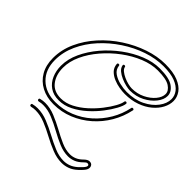

<svg xmlns="http://www.w3.org/2000/svg" viewBox="-267 -909 1365 1365"><g transform="rotate(45 415.5 -226.5)"><path d="M242 29Q173 29 120 1Q67 -27 37.5 -78.5Q8 -130 8 -201Q8 -285 44 -364Q80 -443 141 -510.5Q202 -578 279.5 -628.5Q357 -679 441 -707.5Q525 -736 605 -736Q684 -736 734 -715.5Q784 -695 807.5 -662Q831 -629 831 -591Q831 -554 811.5 -517Q792 -480 755 -449Q718 -418 666 -399.5Q614 -381 550 -381Q526 -381 495 -386Q464 -391 434 -403.5Q404 -416 383 -437Q362 -458 359 -491V-492Q359 -502 369 -502Q379 -502 379 -493Q383 -459 411.5 -439Q440 -419 478.5 -410Q517 -401 550 -401Q629 -401 687.5 -430Q746 -459 778.5 -502.5Q811 -546 811 -590Q811 -624 789.5 -652.5Q768 -681 723 -698.5Q678 -716 605 -716Q527 -716 446 -688.5Q365 -661 290 -611.5Q215 -562 156 -497Q97 -432 62.5 -356.5Q28 -281 28 -201Q28 -104 86.5 -47.5Q145 9 242 9Q318 9 386 -18.5Q454 -46 508.5 -94.5Q563 -143 600.5 -206.5Q638 -270 653 -343Q654 -351 663 -351Q668 -351 671.5 -347.5Q675 -344 673 -339Q657 -263 618 -196.5Q579 -130 521.5 -79.5Q464 -29 393 0Q322 29 242 29ZM250 -17Q196 -17 160 -42Q124 -67 105.5 -109.5Q87 -152 87 -203Q87 -270 118.5 -338Q150 -406 203 -468.5Q256 -531 322.5 -580Q389 -629 460 -657.5Q531 -686 598 -686Q694 -686 735 -656.5Q776 -627 776 -587Q776 -550 746.5 -512.5Q717 -475 668 -449.5Q619 -424 558 -424Q542 -424 516.5 -430Q491 -436 464.5 -447.5Q438 -459 418.5 -475.5Q399 -492 395 -514V-516Q395 -525 405 -525Q414 -525 415 -517Q418 -502 434 -489Q450 -476 473 -465.5Q496 -455 519 -449.5Q542 -444 558 -444Q611 -444 656 -466Q701 -488 728.5 -521Q756 -554 756 -586Q756 -618 720 -642Q684 -666 598 -666Q534 -666 466 -638.5Q398 -611 334 -563.5Q270 -516 218.5 -456Q167 -396 137 -331Q107 -266 107 -203Q107 -131 143.5 -84Q180 -37 250 -37Q299 -37 346.5 -61.5Q394 -86 436 -124Q478 -162 511 -204.5Q544 -247 564 -283.5Q584 -320 586 -340Q588 -349 596 -349Q600 -349 603.5 -346Q607 -343 606 -338Q604 -316 583 -277Q562 -238 528 -193.5Q494 -149 449 -108.5Q404 -68 353.5 -42.5Q303 -17 250 -17ZM578 283Q530 283 480 263Q430 243 380 216Q330 189 281 169Q232 149 184 149Q174 149 164 150Q154 151 143 154H140Q130 154 130 143Q130 135 137 134Q161 128 184 128Q235 128 285.5 148.5Q336 169 385.5 195.5Q435 222 483.5 242.5Q532 263 578 263Q605 263 631 253.5Q657 244 682 222Q688 216 698.5 206Q709 196 717.5 185Q726 174 726 166Q725 154 711 154Q705 154 699 158.5Q693 163 686 170Q660 196 633 207Q606 218 577 218Q532 218 484.5 198Q437 178 388.5 151Q340 124 291.5 104Q243 84 196 84Q186 84 176 85Q166 86 155 89H152Q142 89 142 78Q142 70 149 69Q172 63 195 63Q245 63 295 83.5Q345 104 393.5 130.5Q442 157 488 177.5Q534 198 577 198Q602 198 626 188Q650 178 672 156Q694 134 712 134Q729 134 737 143.5Q745 153 745 166Q745 183 729 202Q713 221 697 235Q669 261 639 272Q609 283 578 283Z"/></g></svg>

Font: Neonderthaw
Style: Regular
Weight: 400
Designer: Robert E. Leuschke
Foundry: Robert E. Leuschke
Version: Version 1.010; ttfautohint (v1.8.3)